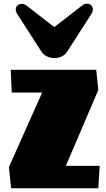

<svg xmlns="http://www.w3.org/2000/svg" viewBox="-20 -1009 567 1029"><path d="M27.8 0ZM201.7 -732.9 73.2 -932.6Q64.5 -946.3 64.5 -958Q64.5 -971.2 73.7 -979.7Q83 -988.3 96.7 -988.3Q110.4 -988.3 123 -978.5L271 -863.8L418.9 -978.5Q432.6 -989.3 446.8 -989.3Q460 -989.3 468.8 -980.5Q477.5 -971.7 477.5 -958.5Q477.5 -946.3 468.8 -932.6L340.3 -732.9Q317.4 -697.8 271.5 -697.8Q250.5 -697.8 231.4 -706.8Q212.4 -715.8 201.7 -732.9ZM37.6 -634.8H495.6L506.8 -526.9L333 -120.1H514.2L506.8 0H39.6L27.8 -113.8L206.1 -513.2H43Z"/></svg>

Font: Coda ExtraBold
Style: Regular
Weight: 800
Version: Version 2.001; ttfautohint (v0.8) -r 50 -G 200 -x